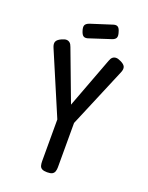

<svg xmlns="http://www.w3.org/2000/svg" viewBox="-160 -941 798 1033"><g transform="rotate(20 239.0 -424.5)"><path d="M408 -687Q430 -677 435.5 -664Q441 -651 432 -630L288 -288V-34Q288 -21 284.5 -10.5Q281 0 271.5 5.5Q262 11 242 11Q223 11 213 5.5Q203 0 200 -11Q197 -22 197 -36V-275L46 -630Q37 -651 42.5 -664Q48 -677 70 -687Q87 -695 98 -694.5Q109 -694 117 -687Q125 -680 130 -665L239 -375L348 -665Q353 -680 361 -687Q369 -694 380.5 -694.5Q392 -695 408 -687ZM201 -741Q186 -737 177 -743Q168 -749 162 -768Q155 -789 159.5 -800Q164 -811 183 -818L308 -858Q323 -862 332 -855.5Q341 -849 346 -830Q353 -809 348 -798Q343 -787 324 -781Z"/></g></svg>

Font: Fredoka Condensed
Style: Regular
Weight: 400
Width: 3
Designer: Ben Nathan
Foundry: Milena B. Brandão, Ben Nathan
Version: Version 2.001